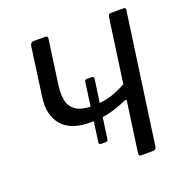

<svg xmlns="http://www.w3.org/2000/svg" viewBox="-131 -865 962 988"><g transform="rotate(-20 349.5 -371.0)"><path d="M292 -248Q181 -248 134 -304.5Q87 -361 100 -455L137 -723Q141 -742 157 -742H220Q228 -742 231.5 -738Q235 -734 233 -725L199 -480Q193 -432 201.5 -397.5Q210 -363 240.5 -343.5Q271 -324 330 -324Q373 -324 415.5 -334Q458 -344 515 -375L503 -289Q504 -299 493 -294Q431 -267 385.5 -257.5Q340 -248 292 -248ZM302 -126Q291 -126 292 -138L335 -453Q336 -459 339 -462Q342 -465 348 -465H375Q387 -465 386 -453L341 -136Q340 -126 329 -126ZM481 0Q470 0 467 -3.5Q464 -7 465 -18L564 -725Q566 -735 569.5 -738.5Q573 -742 581 -742H648Q656 -742 659 -738.5Q662 -735 660 -726L561 -21Q560 -9 554.5 -4.5Q549 0 537 0Z"/></g></svg>

Font: Libre Franklin
Style: Italic
Weight: 400
Italic angle: -8°
Designer: Pablo Impallari, Rodrigo Fuenzalida, Nhung Nguyen
Foundry: Impallari Type
Version: Version 3.000